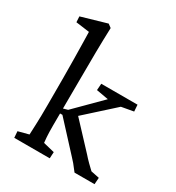

<svg xmlns="http://www.w3.org/2000/svg" viewBox="-138 -629 654 714"><g transform="rotate(30 189.5 -271.5)"><path d="M29.3 0 27.3 -27.3 72.3 -39.1Q72.8 -49.8 74.2 -83.5Q75.7 -117.2 75.7 -169.9V-284.7Q75.7 -323.7 75 -365.7Q74.2 -407.7 73.7 -439.5Q73.2 -471.2 72.8 -480L14.6 -487.8L13.2 -512.2L121.1 -543.5L135.7 -532.7Q133.8 -479.5 133.1 -427.2Q132.3 -375 132.3 -305.7L131.3 -112.3Q131.3 -81.5 132.6 -63Q133.8 -44.4 134.8 -39.1L183.1 -27.3L181.6 0ZM374 0H288.1Q273.9 -19 266.1 -28.1Q258.3 -37.1 250.5 -45.4L141.6 -163.6H119.1L120.1 -181.6L150.9 -190.4L258.8 -298.3L207 -307.6L209 -335.9H364.7L366.7 -307.6L314.9 -298.3L173.8 -170.9L186 -198.2L295.4 -81.1Q304.2 -70.8 317.6 -57.4Q331.1 -43.9 340.3 -35.6L376 -28.3Z"/></g></svg>

Font: Lateef Light
Style: Regular
Weight: 300
Designer: SIL International
Foundry: SIL International
Version: Version 4.200